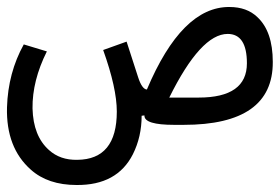

<svg xmlns="http://www.w3.org/2000/svg" viewBox="-168 -357 800 549"><path d="M227 -136Q238 -102 252 -101Q352 -338 488 -337Q538 -337 568 -308Q612 -267 612 -180Q613 0 357 0H330Q245 0 245 -26V-27L237 -26Q237 34 212 84Q167 173 51 172Q-31 172 -80 128Q-151 65 -148 -50Q-145 -149 -100 -230L-34 -210Q-76 -126 -75 -47Q-73 32 -28 72Q4 101 53 100Q166 99 166 -38Q166 -105 127 -214L194 -238ZM316 -78H400Q538 -78 538 -176Q538 -260 483 -260Q406 -260 316 -78Z"/></svg>

Font: Vazir Code FD
Style: Code-FD
Weight: 400
Foundry: DejaVu fonts team - Redesigned by Saber Rastikerdar
Version: Version 1.1.2